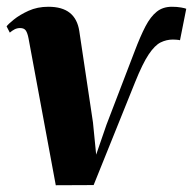

<svg xmlns="http://www.w3.org/2000/svg" viewBox="-22 -538 572 568"><path d="M376 -385.5Q393 -430.5 408.2 -459.8Q423.5 -489 441.8 -503.5Q460 -518 486.5 -518Q501.5 -518 514 -515.8Q526.5 -513.5 529 -512L510.5 -419Q507 -420 500.2 -420.5Q493.5 -421 489.5 -421Q470.5 -421 453.2 -412.5Q436 -404 418 -377.2Q400 -350.5 377.5 -294.5L255 9.5L143 10L62.5 -424Q59.5 -440 54.5 -447.5Q49.5 -455 37.5 -455Q28.5 -455 21.2 -451.2Q14 -447.5 7 -441.5L-2.5 -460Q2 -466.5 19 -480.2Q36 -494 62.2 -506Q88.5 -518 121 -518Q162 -518 184.5 -500Q207 -482 212.5 -446.5L253 -176L262.5 -80.5L293 -169Z"/></svg>

Font: Merriweather 144pt ExtraBold
Style: Italic
Weight: 800
Italic angle: -7.8°
Version: Version 2.101